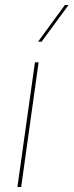

<svg xmlns="http://www.w3.org/2000/svg" viewBox="-20 -750 295 770"><path d="M134.8 -500 64.9 0H49.8L120.1 -500ZM132.8 -583 240.2 -730H254.9L147 -583Z"/></svg>

Font: Human Sans Thin
Style: Italic
Weight: 100
Italic angle: -8°
Designer: Tim Radville
Foundry: Continuum
Version: Version 1.000;FEAKit 1.0